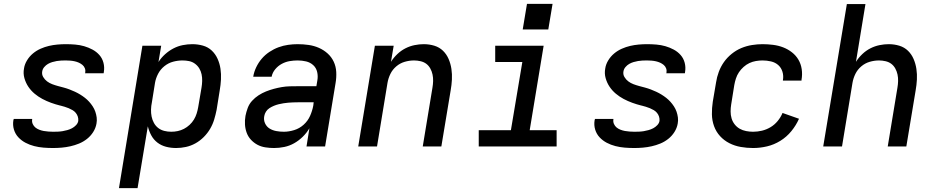

<svg xmlns="http://www.w3.org/2000/svg" viewBox="-20 -756 4840 991"><path d="M254 8Q229 8 204.5 6Q180 4 156.5 -2Q133 -8 112 -19Q91 -30 75 -47Q59 -64 52 -87Q45 -110 49 -135Q50 -137 50 -138.5Q50 -140 51 -142H146Q146 -141 146 -140.5Q146 -140 146 -139Q144 -127 149 -116Q154 -105 162.5 -98Q171 -91 182.5 -86.5Q194 -82 205.5 -80Q217 -78 229.5 -77Q242 -76 254 -76Q266 -76 278.5 -76.5Q291 -77 303 -79Q315 -81 327.5 -84.5Q340 -88 351.5 -94Q363 -100 372.5 -110Q382 -120 384 -132Q385 -144 381.5 -154.5Q378 -165 371 -173.5Q364 -182 354.5 -187.5Q345 -193 334.5 -197.5Q324 -202 313.5 -205Q303 -208 292 -211H291Q267 -217 243.5 -225.5Q220 -234 198.5 -245.5Q177 -257 158.5 -272.5Q140 -288 126.5 -308Q113 -328 106 -352.5Q99 -377 104 -403Q107 -424 119.5 -444.5Q132 -465 150 -480Q168 -495 189.5 -504.5Q211 -514 232.5 -519Q254 -524 276 -526Q298 -528 320 -528Q344 -528 368 -526Q392 -524 414.5 -517.5Q437 -511 457.5 -500Q478 -489 493 -472Q508 -455 514 -432Q520 -409 516 -385Q516 -383 515.5 -381.5Q515 -380 515 -378H419Q419 -379 419.5 -379.5Q420 -380 420 -381Q422 -393 418 -403.5Q414 -414 405.5 -421Q397 -428 387 -432.5Q377 -437 366 -439.5Q355 -442 343 -443Q331 -444 320 -444Q308 -444 296.5 -443.5Q285 -443 273 -441Q261 -439 249.5 -435.5Q238 -432 227.5 -426Q217 -420 208.5 -410Q200 -400 198 -388Q195 -372 203 -358.5Q211 -345 223 -336Q235 -327 249.5 -321.5Q264 -316 279 -312Q294 -308 309 -304Q324 -300 338.5 -294.5Q353 -289 367 -282.5Q381 -276 394 -268Q407 -260 418.5 -251Q430 -242 440 -231Q450 -220 458.5 -207Q467 -194 472 -179.5Q477 -165 479 -149.5Q481 -134 478 -118Q474 -95 461 -74.5Q448 -54 429 -39Q410 -24 388 -15Q366 -6 343.5 -1Q321 4 298.5 6Q276 8 254 8Z M594 215 715 -520H812L798 -436Q812 -458 832 -476Q852 -494 875 -506Q898 -518 923 -523Q948 -528 973 -528Q1001 -528 1027.5 -520.5Q1054 -513 1073 -495Q1092 -477 1103 -452.5Q1114 -428 1118 -401Q1122 -374 1120.5 -345.5Q1119 -317 1114 -289L1098 -189Q1093 -164 1085.5 -139Q1078 -114 1064.5 -91Q1051 -68 1031.5 -48.5Q1012 -29 988.5 -16Q965 -3 939.5 2.5Q914 8 889 8Q862 8 837 1.5Q812 -5 792.5 -20Q773 -35 761 -57Q749 -79 743 -104L690 215ZM864 -76Q881 -76 897.5 -79.5Q914 -83 929.5 -91Q945 -99 958.5 -111.5Q972 -124 981 -139Q990 -154 995 -170Q1000 -186 1003 -203L1020 -303Q1023 -320 1023.5 -338Q1024 -356 1020.5 -372.5Q1017 -389 1008.5 -403Q1000 -417 986.5 -427Q973 -437 956.5 -440.5Q940 -444 922 -444Q898 -444 873.5 -437.5Q849 -431 828.5 -414.5Q808 -398 796 -375Q784 -352 780 -328L764 -228Q760 -209 759.5 -190.5Q759 -172 762.5 -154.5Q766 -137 774.5 -121.5Q783 -106 796.5 -95.5Q810 -85 827.5 -80.5Q845 -76 864 -76Z M1395 8Q1395 8 1395 8Q1395 8 1395 8H1394Q1372 8 1349.5 4.5Q1327 1 1308.5 -9Q1290 -19 1275.5 -34.5Q1261 -50 1253.5 -70Q1246 -90 1244.5 -112.5Q1243 -135 1247 -158Q1251 -178 1258.5 -198.5Q1266 -219 1281 -235.5Q1296 -252 1314.5 -264Q1333 -276 1353 -284Q1373 -292 1393.5 -297.5Q1414 -303 1434.5 -306.5Q1455 -310 1475.5 -310.5Q1496 -311 1517 -311H1613L1618 -341Q1622 -363 1617 -384.5Q1612 -406 1596.5 -420Q1581 -434 1560 -439Q1539 -444 1516 -444Q1496 -444 1475 -440.5Q1454 -437 1434.5 -426.5Q1415 -416 1400.5 -398.5Q1386 -381 1382 -360H1287Q1291 -385 1302.5 -409Q1314 -433 1331 -453Q1348 -473 1370.5 -488Q1393 -503 1417.5 -512Q1442 -521 1467 -524.5Q1492 -528 1516 -528Q1545 -528 1573 -524Q1601 -520 1626 -509Q1651 -498 1671 -480Q1691 -462 1702.5 -437.5Q1714 -413 1715.5 -384.5Q1717 -356 1712 -327L1658 0H1562L1577 -94Q1563 -70 1542.5 -50Q1522 -30 1498 -16.5Q1474 -3 1447.5 2.5Q1421 8 1395 8ZM1445 -76Q1471 -76 1498.5 -84.5Q1526 -93 1547.5 -112.5Q1569 -132 1580.5 -158Q1592 -184 1597 -211L1599 -228H1517Q1505 -228 1492.5 -227.5Q1480 -227 1468 -226Q1456 -225 1443.5 -223Q1431 -221 1418.5 -218Q1406 -215 1394 -210Q1382 -205 1371 -198Q1360 -191 1353 -180Q1346 -169 1344 -157Q1340 -137 1348 -119.5Q1356 -102 1371.5 -92.5Q1387 -83 1406 -79.5Q1425 -76 1445 -76Z M1829 0 1915 -520H2012L1998 -437Q2012 -459 2031 -477Q2050 -495 2072.5 -506.5Q2095 -518 2119.5 -523Q2144 -528 2167 -528Q2196 -528 2222 -520Q2248 -512 2266.5 -494Q2285 -476 2295.5 -451.5Q2306 -427 2310 -400Q2314 -373 2312.5 -345Q2311 -317 2306 -289L2258 0H2162L2212 -303Q2215 -320 2215.5 -337.5Q2216 -355 2212.5 -371.5Q2209 -388 2201 -402.5Q2193 -417 2180.5 -426.5Q2168 -436 2151 -440Q2134 -444 2117 -444Q2093 -444 2069 -437Q2045 -430 2025.5 -413.5Q2006 -397 1995 -374.5Q1984 -352 1980 -328L1926 0Z M2451 0V-84H2617L2676 -436H2536V-520H2786L2714 -84H2853V0ZM2678 -604 2700 -736H2832L2810 -604Z M3254 8Q3229 8 3204.5 6Q3180 4 3156.5 -2Q3133 -8 3112 -19Q3091 -30 3075 -47Q3059 -64 3052 -87Q3045 -110 3049 -135Q3050 -137 3050 -138.5Q3050 -140 3051 -142H3146Q3146 -141 3146 -140.5Q3146 -140 3146 -139Q3144 -127 3149 -116Q3154 -105 3162.5 -98Q3171 -91 3182.5 -86.5Q3194 -82 3205.5 -80Q3217 -78 3229.5 -77Q3242 -76 3254 -76Q3266 -76 3278.5 -76.5Q3291 -77 3303 -79Q3315 -81 3327.5 -84.5Q3340 -88 3351.5 -94Q3363 -100 3372.5 -110Q3382 -120 3384 -132Q3385 -144 3381.5 -154.5Q3378 -165 3371 -173.5Q3364 -182 3354.5 -187.5Q3345 -193 3334.5 -197.5Q3324 -202 3313.5 -205Q3303 -208 3292 -211H3291Q3267 -217 3243.5 -225.5Q3220 -234 3198.5 -245.5Q3177 -257 3158.5 -272.5Q3140 -288 3126.5 -308Q3113 -328 3106 -352.5Q3099 -377 3104 -403Q3107 -424 3119.5 -444.5Q3132 -465 3150 -480Q3168 -495 3189.5 -504.5Q3211 -514 3232.5 -519Q3254 -524 3276 -526Q3298 -528 3320 -528Q3344 -528 3368 -526Q3392 -524 3414.5 -517.5Q3437 -511 3457.5 -500Q3478 -489 3493 -472Q3508 -455 3514 -432Q3520 -409 3516 -385Q3516 -383 3515.5 -381.5Q3515 -380 3515 -378H3419Q3419 -379 3419.5 -379.5Q3420 -380 3420 -381Q3422 -393 3418 -403.5Q3414 -414 3405.5 -421Q3397 -428 3387 -432.5Q3377 -437 3366 -439.5Q3355 -442 3343 -443Q3331 -444 3320 -444Q3308 -444 3296.5 -443.5Q3285 -443 3273 -441Q3261 -439 3249.5 -435.5Q3238 -432 3227.5 -426Q3217 -420 3208.5 -410Q3200 -400 3198 -388Q3195 -372 3203 -358.5Q3211 -345 3223 -336Q3235 -327 3249.5 -321.5Q3264 -316 3279 -312Q3294 -308 3309 -304Q3324 -300 3338.5 -294.5Q3353 -289 3367 -282.5Q3381 -276 3394 -268Q3407 -260 3418.5 -251Q3430 -242 3440 -231Q3450 -220 3458.5 -207Q3467 -194 3472 -179.5Q3477 -165 3479 -149.5Q3481 -134 3478 -118Q3474 -95 3461 -74.5Q3448 -54 3429 -39Q3410 -24 3388 -15Q3366 -6 3343.5 -1Q3321 4 3298.5 6Q3276 8 3254 8Z M3867 8Q3835 8 3803.5 2.5Q3772 -3 3744.5 -17Q3717 -31 3696.5 -53.5Q3676 -76 3665.5 -105Q3655 -134 3654.5 -166Q3654 -198 3659 -231L3676 -331Q3680 -358 3690 -385Q3700 -412 3716.5 -435.5Q3733 -459 3756.5 -478Q3780 -497 3806.5 -508Q3833 -519 3861 -523.5Q3889 -528 3916 -528Q3943 -528 3970.5 -524.5Q3998 -521 4022.5 -511.5Q4047 -502 4067.5 -486Q4088 -470 4101 -448Q4114 -426 4118 -399Q4122 -372 4117 -344Q4117 -343 4117 -342Q4117 -341 4117 -340H4021Q4021 -341 4021 -341.5Q4021 -342 4021 -342Q4025 -365 4018.5 -386Q4012 -407 3996.5 -420.5Q3981 -434 3959.5 -439Q3938 -444 3916 -444Q3899 -444 3881.5 -441Q3864 -438 3848 -430.5Q3832 -423 3818 -410.5Q3804 -398 3794 -383Q3784 -368 3778.5 -351Q3773 -334 3770 -317L3754 -217Q3751 -199 3751 -180.5Q3751 -162 3756 -145Q3761 -128 3772 -114Q3783 -100 3798 -91.5Q3813 -83 3831 -79.5Q3849 -76 3867 -76Q3890 -76 3913 -81.5Q3936 -87 3957 -99.5Q3978 -112 3994 -131.5Q4010 -151 4019 -173L4104 -143Q4089 -109 4064.5 -79Q4040 -49 4007.5 -29Q3975 -9 3939 -0.5Q3903 8 3867 8Z M4229 0 4351 -735H4447L4398 -437Q4412 -459 4431 -477Q4450 -495 4472.5 -506.5Q4495 -518 4519.5 -523Q4544 -528 4567 -528Q4596 -528 4622 -520Q4648 -512 4666.5 -494Q4685 -476 4695.5 -451.5Q4706 -427 4710 -400Q4714 -373 4712.5 -345Q4711 -317 4706 -289L4658 0H4562L4612 -303Q4615 -320 4615.5 -337.5Q4616 -355 4612.5 -371.5Q4609 -388 4601 -402.5Q4593 -417 4580.5 -426.5Q4568 -436 4551 -440Q4534 -444 4517 -444Q4493 -444 4469 -437Q4445 -430 4425.5 -413.5Q4406 -397 4395 -374.5Q4384 -352 4380 -328L4326 0Z"/></svg>

Font: Iosevka SS04 Medium Extended
Style: Italic
Weight: 500
Width: 7
Italic angle: -9°
Monospace: yes
Designer: Belleve Invis
Foundry: Belleve Invis
Version: Version 19.0.0; ttfautohint (v1.8.4)